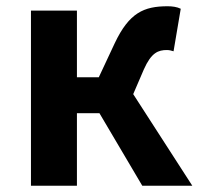

<svg xmlns="http://www.w3.org/2000/svg" viewBox="-20 -594 645 614"><path d="M79 0H226V-232H298L435 0H595L406 -293L440 -372C464 -426 486 -434 514 -434C522 -434 528 -432 535 -430L558 -566C546 -572 531 -574 516 -574C440 -574 393 -553 347 -456L296 -347H226V-560H79Z"/></svg>

Font: Noto Sans Mono CJK SC
Style: Bold
Weight: 700
Designer: Ryoko NISHIZUKA 西塚涼子 (kana, bopomofo & ideographs); Paul D. Hunt (Latin, Greek & Cyrillic); Sandoll Communications 산돌커뮤니
Foundry: Adobe
Version: Version 2.004;hotconv 1.0.118;makeotfexe 2.5.65603